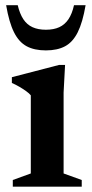

<svg xmlns="http://www.w3.org/2000/svg" viewBox="-20 -700 344 720"><path d="M224 -456.5 218.5 -353V-49.5L286.5 -25V0H28V-25L95.5 -49.5V-342.5Q89.5 -350 78 -358.2Q66.5 -366.5 52.8 -374.5Q39 -382.5 24.5 -389V-410.5L201.5 -456.5ZM152 -588.5Q181.5 -588.5 202.2 -598Q223 -607.5 236.8 -628Q250.5 -648.5 257.5 -680.5H301Q290 -616 271.5 -579Q253 -542 224 -526.5Q195 -511 152 -511Q109 -511 80 -526.5Q51 -542 32.5 -579Q14 -616 3 -680.5H46.5Q54 -648.5 67.5 -628Q81 -607.5 102 -598Q123 -588.5 152 -588.5Z"/></svg>

Font: Newsreader 16pt 16pt SemiBold
Style: Regular
Weight: 600
Version: Version 1.003